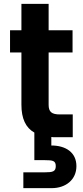

<svg xmlns="http://www.w3.org/2000/svg" viewBox="-20 -711 432 995"><path d="M246 -1C251 0 258 0 268 0H357V-118H290C247 -118 232 -132 232 -168V-439H356V-554H232V-691H91V-554H32V-439H91V-168C91 -97 113 -49 158 -24V119H213C254 119 269 122 269 150C269 178 253 182 213 182H101V264H248C320 264 376 221 376 150C376 79 321 43 246 43Z"/></svg>

Font: Matrixport Bold
Style: Regular
Weight: 600
Designer: Ninad Kale (Devanagari), Jonny Pinhorn (Latin)
Foundry: Indian Type Foundry
Version: Version 2.000;PS 1.0;hotconv 1.0.79;makeotf.lib2.5.61930; tt